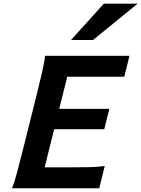

<svg xmlns="http://www.w3.org/2000/svg" viewBox="-20 -1003 753 1023"><path d="M295.4 -422.9H562.5L535.6 -314.5H268.6L217.8 -111.3H343.8Q413.6 -111.3 460.9 -112.5Q508.3 -113.8 538.1 -118.7L508.8 0H43.9Q56.2 -28.8 70.8 -84Q85.4 -139.2 103.5 -210.4L174.8 -495.6Q192.4 -566.9 205.1 -621.8Q217.8 -676.8 219.7 -705.6H669.9L642.1 -594.2H338.4ZM533.2 -983.4H713.4L475.6 -790H358.4Z"/></svg>

Font: Andika
Style: Bold Italic
Weight: 700
Italic angle: -14°
Designer: Victor Gaultney, Annie Olsen, Julie Remington, Don Collingsworth, Eric Hays, Becca Hirsbrunner
Foundry: SIL International
Version: Version 6.101